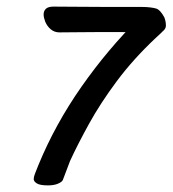

<svg xmlns="http://www.w3.org/2000/svg" viewBox="-20 -553 522 581"><path d="M117 -487Q112 -500 112 -509Q112 -520 119 -526.5Q126 -533 142 -533Q172 -533 217 -532.5Q262 -532 305 -532Q341 -532 370.5 -532Q400 -532 410 -532Q423 -532 435 -530.5Q447 -529 453 -527Q459 -525 465 -518.5Q471 -512 477 -501Q482 -489 482 -476Q482 -469 478 -464Q474 -459 472 -458Q468 -455 458.5 -454Q449 -453 444 -453Q422 -453 407.5 -454Q393 -455 379 -455.5Q365 -456 343 -456Q318 -456 284.5 -456Q251 -456 218 -455.5Q185 -455 160 -455Q145 -455 134 -464Q123 -473 117 -487ZM125 8Q101 8 91.5 2Q82 -4 82 -11Q82 -17 85.5 -26.5Q89 -36 96 -53Q147 -177 226.5 -290.5Q306 -404 401 -498Q407 -504 416.5 -509Q426 -514 436 -514Q453 -514 466.5 -498.5Q480 -483 480 -474Q480 -467 476 -462Q470 -455 451 -438Q383 -374 333.5 -307.5Q284 -241 249.5 -178.5Q215 -116 192 -66Q186 -51 179.5 -33Q173 -15 170 -8Q167 -2 155 3Q143 8 125 8Z"/></svg>

Font: Lisu Bosa Medium
Style: Italic
Weight: 500
Italic angle: -19°
Designer: David Morse, Annie Olsen, Victor Gaultney, Frank Grießhammer (Latin)
Foundry: SIL International
Version: Version 2.000